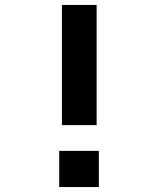

<svg xmlns="http://www.w3.org/2000/svg" viewBox="-20 -750 640 775"><path d="M230 -245V-730H370V-245ZM219 -141H379V5H219Z"/></svg>

Font: Tiny ExtraBold
Style: Regular
Weight: 800
Designer: Philipp Nurullin, Konstantin Bulenkov
Foundry: JetBrains
Version: Version 2.251; ttfautohint (v1.8.4.7-5d5b)